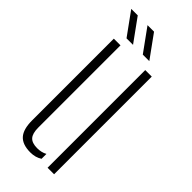

<svg xmlns="http://www.w3.org/2000/svg" viewBox="-243 -786 834 834"><g transform="rotate(45 174.0 -369.5)"><path d="M53 -98V-600H94V-95Q94 -59 108 -43.5Q122 -28 154 -28Q180 -28 200 -39V-9Q177 6 146 6Q97.5 6 75.2 -18.8Q53 -43.5 53 -98ZM246 0V-600H286V0ZM91 -640 15 -745H55L131 -640ZM191 -640 115 -745H155L231 -640Z"/></g></svg>

Font: Big Shoulders Stencil Text SC Thin
Style: Regular
Weight: 100
Designer: Patric King
Foundry: XO Type Co
Version: Version 2.001